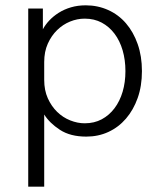

<svg xmlns="http://www.w3.org/2000/svg" viewBox="-20 -501 601 721"><path d="M304 12Q244 12 205 -13.5Q166 -39 146 -71V200H86V-469H141V-391Q150 -408 165 -424Q180 -440 200.5 -453Q221 -466 246.5 -473.5Q272 -481 302 -481Q347 -481 386 -463.5Q425 -446 453 -413.5Q481 -381 497 -335.5Q513 -290 513 -234Q513 -178 497 -133Q481 -88 453 -55.5Q425 -23 387 -5.5Q349 12 304 12ZM298 -431Q270 -431 243 -420Q216 -409 194.5 -388Q173 -367 159.5 -337Q146 -307 146 -268V-201Q146 -162 159.5 -132Q173 -102 194.5 -81Q216 -60 243.5 -49Q271 -38 298 -38Q334 -38 362 -53Q390 -68 410 -94.5Q430 -121 440.5 -156.5Q451 -192 451 -234Q451 -276 440.5 -312Q430 -348 410 -374.5Q390 -401 362 -416Q334 -431 298 -431Z"/></svg>

Font: Post Grotesk Light
Style: Light
Weight: 300
Version: Version 1.0